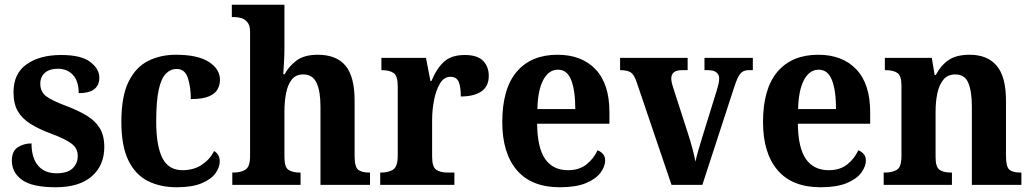

<svg xmlns="http://www.w3.org/2000/svg" viewBox="-20 -780 4353 810"><path d="M215 10Q116 10 73 -21Q30 -52 30 -102Q30 -143 55.5 -159Q81 -175 113 -175Q113 -114 140.5 -81.5Q168 -49 218 -49Q265 -49 286.5 -70Q308 -91 308 -122Q308 -154 282.5 -173.5Q257 -193 196 -216Q142 -236 107 -258.5Q72 -281 54.5 -312Q37 -343 37 -391Q37 -470 92.5 -509Q148 -548 238 -548Q323 -548 361 -518.5Q399 -489 399 -453Q399 -387 312 -387Q312 -437 288 -463.5Q264 -490 224 -490Q189 -490 169.5 -473Q150 -456 150 -427Q150 -393 174 -374.5Q198 -356 262 -332Q312 -313 347 -291.5Q382 -270 401 -239Q420 -208 420 -160Q420 -82 367 -36Q314 10 215 10Z M725 10Q656 10 603.5 -16.5Q551 -43 521.5 -103.5Q492 -164 492 -266Q492 -374 522.5 -435.5Q553 -497 605 -523Q657 -549 722 -549Q815 -549 861.5 -518.5Q908 -488 908 -444Q908 -422 898 -403.5Q888 -385 861.5 -373.5Q835 -362 785 -362Q785 -413 772.5 -451Q760 -489 726 -489Q699 -489 679.5 -469Q660 -449 649.5 -401Q639 -353 639 -267Q639 -165 665 -113.5Q691 -62 750 -62Q798 -62 832.5 -85.5Q867 -109 883 -143Q907 -129 907 -99Q907 -74 889 -49Q871 -24 831 -7Q791 10 725 10Z M960 0V-52H966Q995 -52 1015 -64Q1035 -76 1035 -121V-647Q1035 -673 1023.5 -686.5Q1012 -700 997 -704Q982 -708 969 -708H958V-760H1180V-581Q1180 -547 1178 -514.5Q1176 -482 1175 -467H1181Q1199 -501 1231.5 -525Q1264 -549 1321 -549Q1399 -549 1437.5 -503Q1476 -457 1476 -355V-123Q1476 -76 1491 -64Q1506 -52 1538 -52H1541V0H1332V-331Q1332 -395 1315.5 -430.5Q1299 -466 1259 -466Q1228 -466 1211 -444.5Q1194 -423 1187 -387.5Q1180 -352 1180 -310V-117Q1180 -75 1197 -63.5Q1214 -52 1245 -52H1248V0Z M1584 0V-52H1588Q1619 -52 1638.5 -64.5Q1658 -77 1658 -124V-416Q1658 -460 1640.5 -472Q1623 -484 1592 -484H1589V-536H1777L1796 -438H1800Q1822 -491 1853 -519.5Q1884 -548 1941 -548Q1994 -548 2018 -523.5Q2042 -499 2042 -460Q2042 -416 2011 -394.5Q1980 -373 1924 -373Q1924 -414 1915 -435Q1906 -456 1880 -456Q1853 -456 1836 -427.5Q1819 -399 1811 -357Q1803 -315 1803 -274V-119Q1803 -75 1821 -63.5Q1839 -52 1867 -52H1897V0Z M2342 10Q2222 10 2160.5 -62Q2099 -134 2099 -265Q2099 -406 2160 -477.5Q2221 -549 2332 -549Q2434 -549 2492.5 -487.5Q2551 -426 2551 -307V-258H2246Q2247 -156 2280 -109Q2313 -62 2376 -62Q2424 -62 2454.5 -86.5Q2485 -111 2501 -146Q2514 -141 2523.5 -130.5Q2533 -120 2533 -103Q2533 -78 2513.5 -51.5Q2494 -25 2452 -7.5Q2410 10 2342 10ZM2407 -320Q2407 -397 2390 -441.5Q2373 -486 2334 -486Q2295 -486 2272 -443Q2249 -400 2247 -320Z M2665 -436Q2655 -465 2641 -474.5Q2627 -484 2596 -484V-536H2881V-484H2857Q2812 -484 2812 -449Q2812 -438 2815 -427.5Q2818 -417 2821 -407L2882 -218Q2904 -150 2914 -98Q2918 -118 2926 -145.5Q2934 -173 2942 -199L3003 -396Q3008 -412 3011 -424.5Q3014 -437 3014 -450Q3014 -465 3002.5 -474.5Q2991 -484 2967 -484H2952V-536H3156V-484H3137Q3116 -484 3103.5 -469.5Q3091 -455 3077 -411L2943 0H2813Z M3442 10Q3322 10 3260.5 -62Q3199 -134 3199 -265Q3199 -406 3260 -477.5Q3321 -549 3432 -549Q3534 -549 3592.5 -487.5Q3651 -426 3651 -307V-258H3346Q3347 -156 3380 -109Q3413 -62 3476 -62Q3524 -62 3554.5 -86.5Q3585 -111 3601 -146Q3614 -141 3623.5 -130.5Q3633 -120 3633 -103Q3633 -78 3613.5 -51.5Q3594 -25 3552 -7.5Q3510 10 3442 10ZM3507 -320Q3507 -397 3490 -441.5Q3473 -486 3434 -486Q3395 -486 3372 -443Q3349 -400 3347 -320Z M3708 0V-52H3714Q3745 -52 3764 -64Q3783 -76 3783 -121V-419Q3783 -461 3765.5 -472.5Q3748 -484 3717 -484H3713V-536H3911L3923 -464H3928Q3950 -505 3982.5 -527Q4015 -549 4071 -549Q4145 -549 4184.5 -503Q4224 -457 4224 -355V-123Q4224 -76 4238.5 -64Q4253 -52 4285 -52H4289V0H4080V-331Q4080 -395 4065 -430.5Q4050 -466 4010 -466Q3978 -466 3960 -444Q3942 -422 3934.5 -386.5Q3927 -351 3927 -310V-117Q3927 -75 3944 -63.5Q3961 -52 3992 -52H3996V0Z"/></svg>

Font: Noto Serif Devanagari SemiCondensed
Style: Bold
Weight: 700
Width: 4
Designer: Universal Thirst, Indian Type Foundry and the Monotype Design Team
Foundry: Monotype Imaging Inc.
Version: Version 2.004; ttfautohint (v1.8.4.7-5d5b)